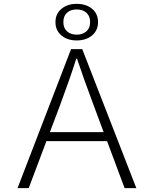

<svg xmlns="http://www.w3.org/2000/svg" viewBox="-20 -977 784 997"><path d="M349 -722H407L688 0H627L536 -244H221L129 0H71ZM268 -862Q268 -905 299 -931Q330 -957 378 -957Q427 -957 458 -931.5Q489 -906 489 -862Q489 -819 458 -793Q427 -767 378 -767Q330 -767 299 -793Q268 -819 268 -862ZM448 -862Q448 -894 428.5 -911Q409 -928 378 -928Q347 -928 328 -911Q309 -894 309 -862Q309 -831 328.5 -814Q348 -797 378 -797Q409 -797 428.5 -814Q448 -831 448 -862ZM518 -291 469 -423 462 -442Q413 -573 380 -672H376Q343 -568 289 -423L239 -291Z"/></svg>

Font: Nebula Sans Light
Style: Regular
Weight: 300
Designer: Paul D. Hunt for Adobe (as Source Sans)
Foundry: Nebula Entertainment & Broadcasting LLC
Version: Version 1.010